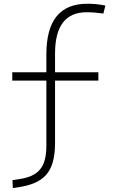

<svg xmlns="http://www.w3.org/2000/svg" viewBox="-20 -762 626 1015"><path d="M47.9 232.4 73.7 228.5C209.5 208 269 152.8 271 0V-335.9H500V-379.9H271V-478.5C271 -625 326.7 -697.3 438.5 -697.3C464.4 -697.3 490.2 -695.3 526.4 -690.4L537.1 -732.4C504.9 -739.3 476.1 -742.2 441.4 -742.2C296.4 -742.2 225.1 -653.3 225.1 -473.6V-379.9H44.9V-335.9H225.1V8.8C225.1 124 182.1 169.4 83.5 184.6L45.9 190.4Z"/></svg>

Font: Cascadia Mono PL ExtraLight
Style: Regular
Weight: 200
Monospace: yes
Designer: Aaron Bell
Foundry: Saja Typeworks
Version: Version 2404.023